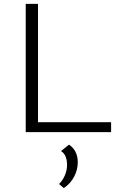

<svg xmlns="http://www.w3.org/2000/svg" viewBox="-20 -678 614 985"><path d="M550 -51V0H112V-658H175V-51ZM283 266Q302 247 313 221Q324 195 324 169Q324 116 293 97L334 64Q379 94 379 155Q379 193 360 229Q341 265 307 287Z"/></svg>

Font: Ysabeau Semilight
Style: Regular
Weight: 300
Designer: Christian Thalmann (Catharsis Fonts)
Version: Version 0.003